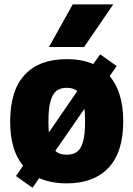

<svg xmlns="http://www.w3.org/2000/svg" viewBox="-20 -828 610 878"><path d="M543.5 -273Q543.5 -132 476.2 -60.8Q409 10.5 285 10.5Q213 10.5 159.5 -13.5L128.5 30.5L53 -23L85.5 -70Q26.5 -142 26.5 -271.5Q26.5 -414.5 93.2 -486Q160 -557.5 285 -557.5Q355 -557.5 406.5 -535L438 -579.5L513.5 -526L481.5 -480Q543.5 -407.5 543.5 -273ZM201.5 -273Q201.5 -242.5 203.5 -222.5L333.5 -411.5Q316 -426.5 285 -426.5Q257 -426.5 239 -413.2Q221 -400 211.2 -366.2Q201.5 -332.5 201.5 -273ZM369 -271.5Q369 -305 366 -330.5L233 -138Q251 -120.5 285 -120.5Q314 -120.5 332 -133.5Q350 -146.5 359.5 -179.2Q369 -212 369 -271.5ZM204 -613 312.5 -808H498L364.5 -613Z"/></svg>

Font: Encode Sans Semi Condensed ExBd
Style: Regular
Weight: 800
Width: 4
Designer: Multiple Designers
Foundry: Impallari Type
Version: Version 2.000